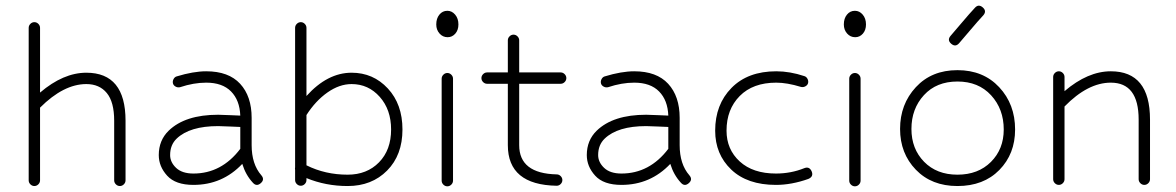

<svg xmlns="http://www.w3.org/2000/svg" viewBox="-20 -645 4139 676"><path d="M81 -10V-547Q81 -555 87 -561Q93 -567 101 -567Q109 -567 115 -561Q121 -555 121 -547V-319Q203 -389 284 -389Q422 -389 422 -220V-10Q422 -2 416 4Q410 10 402 10Q394 10 388 4Q382 -2 382 -10V-220Q382 -286 356 -317.5Q330 -349 284 -349Q204 -349 121 -266V-10Q121 -2 115 4Q109 10 101 10Q93 10 87 4Q81 -2 81 -10Z M661 6Q598 6 568.5 -26.5Q539 -59 539 -99Q539 -151 574 -185Q632 -241 748 -241Q762 -241 791 -239.5Q820 -238 826 -238Q824 -292 793.5 -323Q763 -354 706 -354Q662 -354 614 -338Q606 -336 598.5 -340Q591 -344 589 -351Q587 -359 591 -366.5Q595 -374 602 -376Q661 -394 706 -394Q785 -394 825.5 -350Q866 -306 866 -230V-134Q866 -67 900 -28Q913 -13 898 0Q883 13 870 -2Q845 -29 833 -68Q763 6 661 6ZM826 -121V-198Q820 -198 791 -199.5Q762 -201 748 -201Q648 -201 602 -157Q579 -135 579 -99Q579 -74 600 -54Q621 -34 661 -34Q760 -34 826 -121Z M1019 -11V-47Q1018 -52 1019 -56V-547Q1019 -555 1025 -561Q1031 -567 1039 -567Q1047 -567 1053 -561Q1059 -555 1059 -547V-307Q1133 -389 1218 -389Q1294 -389 1345.5 -333.5Q1397 -278 1397 -189Q1397 -99 1343 -44.5Q1289 10 1204 10Q1127 10 1059 -18V-11Q1059 -3 1053 3Q1047 9 1039 9Q1031 9 1025 3Q1019 -3 1019 -11ZM1218 -349Q1175 -349 1133 -319.5Q1091 -290 1059 -240V-63Q1125 -30 1204 -30Q1272 -30 1314.5 -73.5Q1357 -117 1357 -189Q1357 -259 1317 -304Q1277 -349 1218 -349Z M1535 -9V-368Q1535 -376 1541 -382Q1547 -388 1555 -388Q1563 -388 1569 -382Q1575 -376 1575 -368V-9Q1575 -1 1569 5Q1563 11 1555 11Q1547 11 1541 5Q1535 -1 1535 -9ZM1556 -514Q1539 -514 1527.5 -527Q1516 -540 1516 -559Q1516 -580 1527 -593.5Q1538 -607 1555 -607Q1571 -607 1582.5 -593.5Q1594 -580 1594 -559Q1594 -539 1583 -526.5Q1572 -514 1556 -514Z M1954 -350H1808V-134Q1808 -34 1940 -31Q1948 -31 1954 -25Q1960 -19 1960 -11Q1960 -3 1954 3Q1948 9 1940 9Q1768 6 1768 -134V-350H1695Q1687 -350 1681 -356Q1675 -362 1675 -370Q1675 -378 1681 -384Q1687 -390 1695 -390H1768V-503Q1768 -511 1774 -517Q1780 -523 1788 -523Q1796 -523 1802 -517Q1808 -511 1808 -503V-390H1954Q1962 -390 1968 -384Q1974 -378 1974 -370Q1974 -362 1968 -356Q1962 -350 1954 -350Z M2168 6Q2105 6 2075.5 -26.5Q2046 -59 2046 -99Q2046 -151 2081 -185Q2139 -241 2255 -241Q2269 -241 2298 -239.5Q2327 -238 2333 -238Q2331 -292 2300.5 -323Q2270 -354 2213 -354Q2169 -354 2121 -338Q2113 -336 2105.5 -340Q2098 -344 2096 -351Q2094 -359 2098 -366.5Q2102 -374 2109 -376Q2168 -394 2213 -394Q2292 -394 2332.5 -350Q2373 -306 2373 -230V-134Q2373 -67 2407 -28Q2420 -13 2405 0Q2390 13 2377 -2Q2352 -29 2340 -68Q2270 6 2168 6ZM2333 -121V-198Q2327 -198 2298 -199.5Q2269 -201 2255 -201Q2155 -201 2109 -157Q2086 -135 2086 -99Q2086 -74 2107 -54Q2128 -34 2168 -34Q2267 -34 2333 -121Z M2712 6Q2611 6 2554.5 -48Q2498 -102 2498 -185Q2498 -277 2555.5 -335.5Q2613 -394 2713 -394Q2761 -394 2812 -377Q2819 -375 2823 -367.5Q2827 -360 2825 -352Q2823 -345 2815.5 -341Q2808 -337 2800 -339Q2751 -354 2713 -354Q2631 -354 2584.5 -307Q2538 -260 2538 -185Q2538 -119 2584.5 -76.5Q2631 -34 2712 -34Q2765 -34 2812 -53Q2830 -60 2838 -41Q2845 -23 2826 -15Q2767 6 2712 6Z M2970 -9V-368Q2970 -376 2976 -382Q2982 -388 2990 -388Q2998 -388 3004 -382Q3010 -376 3010 -368V-9Q3010 -1 3004 5Q2998 11 2990 11Q2982 11 2976 5Q2970 -1 2970 -9ZM2991 -514Q2974 -514 2962.5 -527Q2951 -540 2951 -559Q2951 -580 2962 -593.5Q2973 -607 2990 -607Q3006 -607 3017.5 -593.5Q3029 -580 3029 -559Q3029 -539 3018 -526.5Q3007 -514 2991 -514Z M3351 10Q3260 10 3204.5 -47.5Q3149 -105 3149 -191Q3149 -278 3204.5 -338Q3260 -398 3351 -398Q3442 -398 3498 -338Q3554 -278 3554 -189Q3554 -103 3498.5 -46.5Q3443 10 3351 10ZM3514 -189Q3514 -261 3469.5 -309.5Q3425 -358 3351 -358Q3277 -358 3233 -310Q3189 -262 3189 -191Q3189 -121 3233.5 -75.5Q3278 -30 3351 -30Q3424 -30 3469 -75Q3514 -120 3514 -189ZM3327 -519Q3335 -528 3365 -563.5Q3395 -599 3412 -617Q3425 -632 3440 -619Q3455 -606 3442 -591Q3425 -573 3395 -537.5Q3365 -502 3357 -493Q3344 -478 3329 -491Q3314 -504 3327 -519Z M3688 -14V-374Q3688 -382 3694 -388Q3700 -394 3708 -394Q3716 -394 3722 -388Q3728 -382 3728 -374V-324Q3810 -394 3891 -394Q4029 -394 4029 -224V-14Q4029 -6 4023 0Q4017 6 4009 6Q4001 6 3995 0Q3989 -6 3989 -14V-224Q3989 -354 3891 -354Q3810 -354 3728 -270V-14Q3728 -6 3722 0Q3716 6 3708 6Q3700 6 3694 0Q3688 -6 3688 -14Z"/></svg>

Font: Hoogli Light
Style: Regular
Weight: 300
Designer: Anand Singh Naorem
Foundry: Brand New Type
Version: Version 1.00 b007